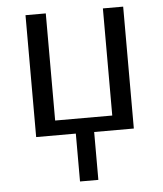

<svg xmlns="http://www.w3.org/2000/svg" viewBox="-53 -574 705 829"><g transform="rotate(-5 300.0 -160.0)"><path d="M88.4 0V-528.3H176.3V-64H423.8V-528.3H511.7V0H339.8V207.5H260.3V0Z"/></g></svg>

Font: Courier New
Style: Regular
Weight: 400
Designer: Steve Matteson
Foundry: Ascender Corporation
Version: Version 2.00.3